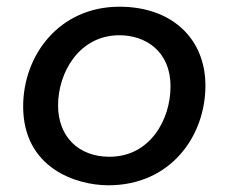

<svg xmlns="http://www.w3.org/2000/svg" viewBox="-20 -546 681 572"><path d="M303 6C488 6 592 -140 592 -291C592 -431 492 -526 336 -526C156 -526 49 -381 49 -229C49 -46 206 6 303 6ZM306 -79C213 -79 153 -140 153 -232C153 -329 215 -441 336 -441C411 -441 488 -396 488 -288C488 -191 428 -79 306 -79Z"/></svg>

Font: Fixel Display 20240404 Medium
Style: Italic
Weight: 500
Italic angle: -10°
Designer: AlfaBravo + MacPaw
Foundry: Kyrylo Tkachov, Marchela Mozhyna, Serhii Makarenko, Maria Weinstein, Zakhar Kryvoshyya
Version: Version 1.211;Glyphs 3.2 (3225)